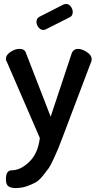

<svg xmlns="http://www.w3.org/2000/svg" viewBox="-20 -729 497 974"><path d="M182 -29 14 -417Q10 -421 10 -431Q10 -450 33 -465.5Q56 -481 79 -481Q104 -481 111 -462L237 -137L345 -462Q355 -481 375 -481Q396 -481 420.5 -465Q445 -449 445 -429Q445 -419 443 -417L295 -26Q279 15 274.5 26.5Q270 38 253.5 74Q237 110 227.5 123.5Q218 137 198 162Q178 187 159.5 197Q141 207 115 216Q89 225 59 225Q35 225 22.5 216Q10 207 10 180Q10 135 39 135Q84 135 128.5 92Q173 49 182 -29ZM333 -641 212 -580Q206 -577 200 -577Q186 -577 175.5 -590Q165 -603 165 -618Q165 -636 180 -644L304 -707Q314 -709 315 -709Q329 -709 339 -696Q349 -683 349 -668Q349 -648 333 -641Z"/></svg>

Font: AkaAcidDosis
Style: SemiBold
Weight: 600
Designer: Edgar Tolentino, Pablo Impallari, Igino Marini, Cyberella
Foundry: Edgar Tolentino, Pablo Impallari, Igino Marini, Cyberella
Version: Version 1.007